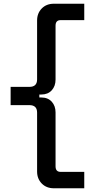

<svg xmlns="http://www.w3.org/2000/svg" viewBox="-20 -770 489 1030"><path d="M269 240Q229 240 204 214.5Q179 189 179 150V-166Q179 -206 138 -206H37V-304H138Q179 -304 179 -344V-660Q179 -699 204 -724.5Q229 -750 269 -750H432V-662H305Q278 -662 278 -632V-343Q278 -308 257.5 -285.5Q237 -263 202 -263H191V-247H202Q237 -247 257.5 -224.5Q278 -202 278 -167V122Q278 152 305 152H432V240Z"/></svg>

Font: Space Grotesk Light Medium
Style: Regular
Weight: 500
Version: Version 2.000